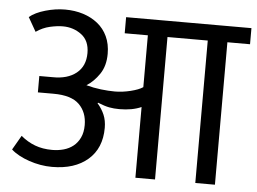

<svg xmlns="http://www.w3.org/2000/svg" viewBox="-48 -700 1018 760"><g transform="rotate(5 461.0 -319.5)"><path d="M40 -597Q63 -616 103 -627.5Q143 -639 181 -639Q220 -639 253 -628.5Q286 -618 311 -598Q336 -578 350 -548Q364 -518 364 -479Q364 -431 342 -398.5Q320 -366 291 -348Q320 -340 350 -336.5Q380 -333 405 -333Q435 -333 467.5 -341Q500 -349 516 -360V-566H424V-630H922V-566H832V0H754V-566H594V0H516V-281Q480 -265 429 -265Q407 -265 388.5 -268.5Q370 -272 343 -283L341 -281Q359 -260 368.5 -237.5Q378 -215 378 -186Q378 -105 325.5 -59.5Q273 -14 183 -14Q160 -14 137 -18Q114 -22 92 -29.5Q70 -37 51.5 -47Q33 -57 20 -69L53 -126Q79 -104 109.5 -92.5Q140 -81 178 -81Q202 -81 223.5 -87Q245 -93 261.5 -106Q278 -119 288 -140Q298 -161 298 -190Q298 -241 266.5 -272Q235 -303 164 -303H102V-368H155Q214 -367 249 -395Q284 -423 284 -475Q284 -524 252 -548Q220 -572 178 -572Q155 -572 126.5 -565.5Q98 -559 72 -541Z"/></g></svg>

Font: Mukta
Style: Regular
Weight: 400
Designer: Girish Dalvi and Yashodeep Gholap
Foundry: Ek Type
Version: Version 2.538;PS 1.001;hotconv 16.6.51;makeotf.lib2.5.65220;